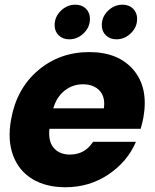

<svg xmlns="http://www.w3.org/2000/svg" viewBox="-20 -787 656 815"><path d="M332 -429.2Q288.6 -429.2 254.6 -402.6Q220.7 -376 206.1 -327.1H420.9Q427.7 -375.5 402.6 -402.3Q377.4 -429.2 332 -429.2ZM557.1 -185.1Q521 -100.6 440.2 -46.4Q359.4 7.8 257.8 7.8Q175.8 7.8 118.2 -26.6Q60.5 -61 35.9 -126.5Q11.2 -191.9 26.9 -278.8Q49.8 -410.2 141.4 -488Q232.9 -565.9 358.9 -565.9Q482.4 -565.9 546.6 -490.2Q610.8 -414.6 588.9 -289.1Q585 -267.6 577.1 -240.2H189.9Q184.1 -186.5 208.5 -158.7Q232.9 -130.9 276.9 -130.9Q340.3 -130.9 375 -185.1ZM273.9 -620.1Q246.6 -620.1 229.2 -637Q211.9 -653.8 211.9 -680.2Q211.9 -715.8 238.5 -741.5Q265.1 -767.1 299.8 -767.1Q327.6 -767.1 344.7 -750.2Q361.8 -733.4 361.8 -707Q361.8 -671.4 335.2 -645.8Q308.6 -620.1 273.9 -620.1ZM474.1 -620.1Q446.8 -620.1 429.4 -637Q412.1 -653.8 412.1 -680.2Q412.1 -715.8 438.7 -741.5Q465.3 -767.1 500 -767.1Q527.8 -767.1 544.9 -750.2Q562 -733.4 562 -707Q562 -671.4 535.4 -645.8Q508.8 -620.1 474.1 -620.1Z"/></svg>

Font: SVN-Poppins
Style: Bold Italic
Weight: 700
Italic angle: -10°
Designer: Ninad Kale (Devanagari), Jonny Pinhorn (Latin)
Foundry: Indian Type Foundry
Version: Version 3.002 2017